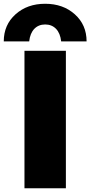

<svg xmlns="http://www.w3.org/2000/svg" viewBox="-47 -1000 480 1020"><path d="M413 -780H278Q273 -824 250.5 -847Q228 -870 193 -870Q158 -870 135.5 -847Q113 -824 108 -780H-27Q-27 -868 35.5 -924Q98 -980 193 -980Q288 -980 350.5 -924Q413 -868 413 -780ZM83 0V-730H303V0Z"/></svg>

Font: M PLUS 1p Black
Style: Regular
Weight: 900
Version: Version 1.061